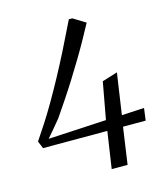

<svg xmlns="http://www.w3.org/2000/svg" viewBox="-111 -830 795 916"><g transform="rotate(-15 286.5 -372.0)"><path d="M327 0 354 -181.5H36.5L21.5 -218Q46 -254 72.5 -295.2Q99 -336.5 126.8 -384.2Q154.5 -432 184.5 -487.2Q214.5 -542.5 246.8 -606.2Q279 -670 314.5 -743.5H331.5L392.5 -706Q373 -669 350.2 -628.5Q327.5 -588 302 -545.5Q276.5 -503 250 -460.8Q223.5 -418.5 196.2 -377.8Q169 -337 143.5 -300Q125 -277 107.8 -257Q90.5 -237 74 -217.5L361 -233L394.5 -416L470.5 -439.5L440.5 -236L551.5 -242L543.5 -181.5H431.5L405.5 0Z"/></g></svg>

Font: Merriweather 72pt Light
Style: Italic
Weight: 300
Italic angle: -7.8°
Version: Version 2.101